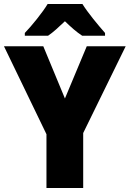

<svg xmlns="http://www.w3.org/2000/svg" viewBox="-20 -947 653 967"><path d="M395 -927H220C195 -885 139 -816 105 -781V-767H222C250 -786 274 -809 307 -840C339 -809 365 -786 394 -767H509V-781C473 -822 423 -882 395 -927ZM307 -451 198 -714H0L214 -271V0H399V-277L613 -714H417Z"/></svg>

Font: Noto Sans Arabic SemCond Blk
Style: Regular
Weight: 900
Width: 4
Designer: Monotype Design Team, Nadine Chahine, Nizar Qandah and Khaled Hosny
Foundry: Monotype Imaging Inc.
Version: Version 2.012